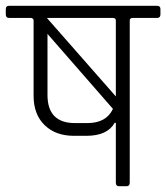

<svg xmlns="http://www.w3.org/2000/svg" viewBox="-34 -643 574 663"><path d="M366 -572Q366 -581 356 -581H128L366 -310ZM225 -218H268Q333 -218 356 -267L130 -526V-315Q130 -218 225 -218ZM-2 -623H508Q520 -623 520 -612V-593Q520 -581 508 -581H424Q414 -581 414 -572V-12Q414 0 403 0H377Q366 0 366 -12V-219H362Q337 -174 264 -174H221Q158 -174 120 -211Q82 -248 82 -312V-572Q82 -579 74 -581H-2Q-14 -581 -14 -593V-612Q-14 -623 -2 -623Z"/></svg>

Font: Rajdhani
Style: Regular
Weight: 400
Designer: Satya Rajpurohit, Jyotish Sonowal
Foundry: Indian Type Foundry
Version: Version 1.201 February 1, 2022